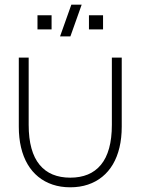

<svg xmlns="http://www.w3.org/2000/svg" viewBox="-20 -785 598 817"><path d="M60 -246V-540H102V-254Q102 -196.5 113.8 -154Q125.5 -111.5 148.5 -83.8Q171.5 -56 204.2 -42.5Q237 -29 279 -29Q321 -29 353.8 -42.5Q386.5 -56 409.5 -83.8Q432.5 -111.5 444.2 -154Q456 -196.5 456 -254V-540H498V-246Q498 -198 488.5 -157.8Q479 -117.5 460.5 -86Q442 -54.5 415.2 -32.8Q388.5 -11 354.2 0.5Q320 12 279 12Q238 12 203.8 0.5Q169.5 -11 142.8 -32.8Q116 -54.5 97.5 -86Q79 -117.5 69.5 -157.8Q60 -198 60 -246ZM418.5 -660H358.5V-720H418.5ZM199.5 -660H139.5V-720H199.5ZM235.5 -630H279.5L327.5 -765H283.5Z"/></svg>

Font: Manrope Variable Light
Style: Regular
Weight: 200
Designer: Mikhail Sharanda
Foundry: Mikhail Sharanda
Version: Version 4.505